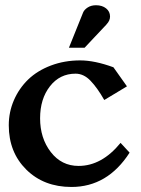

<svg xmlns="http://www.w3.org/2000/svg" viewBox="-20 -726 548 748"><path d="M421.9 -463.9 474.6 -389.6 386.2 -336.4Q358.9 -384.3 332.5 -411.6Q306.2 -439 274.4 -439Q212.9 -439 174.6 -389.9Q136.2 -340.8 136.2 -265.1Q136.2 -187.5 178 -133.5Q219.7 -79.6 286.1 -79.6Q376.5 -79.6 449.7 -169.4L484.9 -131.3Q398.9 2.4 258.3 2.4Q150.9 2.4 82.5 -65.2Q14.2 -132.8 14.2 -237.8Q14.2 -289.6 34.2 -335.7Q54.2 -381.8 89.8 -416.3Q125.5 -450.7 178.2 -470.7Q231 -490.7 292.5 -490.7Q348.6 -490.7 421.9 -463.9ZM309.6 -540H248.5L303.7 -677.2Q308.1 -688 321.5 -696.8Q335 -705.6 354 -705.6Q377.9 -705.6 393.3 -693.4Q408.7 -681.2 408.7 -661.6Q408.7 -645 395 -631.3H395.5Q381.8 -616.7 352.5 -585.7Q323.2 -554.7 309.6 -540Z"/></svg>

Font: Flanker
Style: Bold
Weight: 700
Designer: Flanker
Foundry: Flanker
Version: Version 2.021